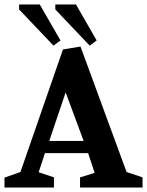

<svg xmlns="http://www.w3.org/2000/svg" viewBox="-30 -834 654 854"><path d="M-10 0V-44L61 -69L250 -614L328 -627L533 -69L604 -45V0H326V-45L391 -65L362 -153H170L142 -68L210 -45V0ZM189 -207H342L262 -423ZM369 -631 216 -792V-814H308L400 -654ZM208 -631 55 -792V-814H147L239 -654Z"/></svg>

Font: Manuale
Style: Regular
Weight: 400
Designer: Eduardo Tunni / Pablo Cosgaya
Foundry: Eduardo Tunni / Pablo Cosgaya
Version: Version 1.002